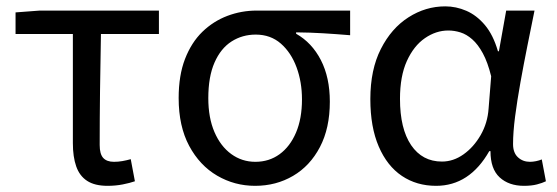

<svg xmlns="http://www.w3.org/2000/svg" viewBox="-20 -577 1770 610"><path d="M321.8 13.4Q280.9 13.4 256.8 -2.4Q232.7 -18.1 222.1 -48.5Q211.5 -78.8 211.5 -122.3V-469H29.4V-537.6L106.5 -543.4H484.9V-469H300.7Q298.9 -377.1 297.8 -287.7Q296.7 -198.3 296.7 -116.3Q296.7 -87.6 308 -75.2Q319.3 -62.9 342 -62.9Q355.5 -62.9 368.7 -65.2Q381.9 -67.5 395.4 -71.3L408.6 -1.1Q392.8 4.4 370.1 8.9Q347.4 13.4 321.8 13.4Z M790.5 13.4Q725.3 13.4 669.9 -18.9Q614.5 -51.2 581 -113.6Q547.6 -176.1 547.6 -265.2Q547.6 -337.4 567.8 -389.7Q588.1 -442.1 623 -476Q658 -509.8 702.5 -526.6Q747 -543.4 795.5 -543.4H1092.4V-465.1Q1046.4 -468.9 1006.2 -471.3Q966 -473.8 920.8 -474.2V-469.8Q970.9 -441.5 999.4 -386.2Q1027.9 -330.9 1027.9 -253.9Q1027.9 -169.8 996.5 -109.9Q965.2 -50 911.2 -18.3Q857.2 13.4 790.5 13.4ZM791.3 -62.9Q835 -62.9 868.3 -87.1Q901.6 -111.4 920.5 -155.8Q939.4 -200.2 939.4 -261.3Q939.4 -316.3 922.2 -363.1Q905 -409.8 872.3 -438.5Q839.6 -467.1 792.5 -467.1Q749.9 -467.1 715.7 -445.3Q681.4 -423.4 661.6 -378.4Q641.8 -333.4 641.8 -265.2Q641.8 -202.9 661.3 -157.5Q680.8 -112.2 714.8 -87.5Q748.7 -62.9 791.3 -62.9Z M1365.5 13.4Q1303.8 13.4 1256.9 -18.1Q1209.9 -49.7 1183.3 -111.5Q1156.6 -173.3 1156.6 -262.3Q1156.6 -355.7 1190 -421.4Q1223.3 -487.2 1277.8 -522Q1332.2 -556.8 1394.6 -556.8Q1429 -556.8 1461.6 -542.7Q1494.1 -528.7 1520.6 -497.4Q1547 -466 1562 -414.2H1565.1L1588.2 -543.4H1678.2Q1667.2 -489.9 1655.5 -431.1Q1643.7 -372.4 1633.4 -314.9Q1623.1 -257.4 1616.5 -206.8Q1610 -156.3 1610 -119.2Q1610 -91.6 1625.5 -77.3Q1641 -62.9 1663.7 -62.9Q1673 -62.9 1683.1 -65Q1693.2 -67.1 1701.3 -70.5L1714.4 -1.1Q1703.3 4.4 1686 8.9Q1668.8 13.4 1644.7 13.4Q1596.6 13.4 1567.4 -13.5Q1538.2 -40.4 1538.3 -96.9H1534.5Q1471.8 13.4 1365.5 13.4ZM1384.1 -63.7Q1420.3 -63.7 1452.5 -86.5Q1484.8 -109.3 1507 -147.7Q1529.1 -186.1 1532.3 -232.1L1540.5 -334.6Q1529.5 -379.2 1514 -407.7Q1498.5 -436.2 1480.3 -452.1Q1462.1 -468.1 1442.7 -474.1Q1423.3 -480.1 1404.5 -480.1Q1365.2 -480.1 1329.9 -455.7Q1294.6 -431.4 1272.7 -383.3Q1250.8 -335.1 1250.8 -263Q1250.8 -168 1286.2 -115.8Q1321.7 -63.7 1384.1 -63.7Z"/></svg>

Font: Noto Sans SC Thin
Style: Regular
Weight: 100
Designer: Ryoko NISHIZUKA 西塚涼子 (kana, bopomofo & ideographs); Paul D. Hunt (Latin, Greek & Cyrillic); Sandoll Communications 산돌커뮤니
Foundry: Adobe
Version: Version 2.004-H2;hotconv 1.0.118;makeotfexe 2.5.65603